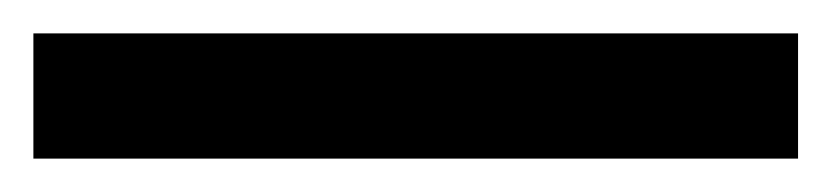

<svg xmlns="http://www.w3.org/2000/svg" viewBox="-22 65 498 115"><path d="M456 160H-2V85H456Z"/></svg>

Font: Noto Sans Lao Looped Medium
Style: Regular
Weight: 500
Designer: Mark Frömberg, Ben Mitchell
Foundry: The Fontpad Ltd
Version: Version 1.002; ttfautohint (v1.8.4.7-5d5b)